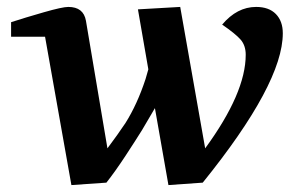

<svg xmlns="http://www.w3.org/2000/svg" viewBox="-20 -527 864 554"><path d="M12 -421V-463Q52 -476 106 -491.5Q160 -507 177 -507Q221 -507 228 -467L290 -99Q320 -139 342 -172Q376 -226 400 -299Q404 -313 408 -327L378 -500L500 -507L572 -99Q689 -259 689 -369Q689 -396 674 -413Q659 -430 621 -456Q664 -507 719 -507Q756 -507 776 -486.5Q796 -466 796 -431Q796 -286 565 0L466 7L427 -215L390 -152Q372 -123 342.5 -78Q313 -33 287 0L186 7L110 -421Z"/></svg>

Font: Volkhov
Style: Bold Italic
Weight: 700
Designer: Cyreal (www.cyreal.org)
Foundry: Cyreal (www.cyreal.org)
Version: Version 1.001